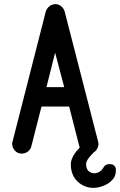

<svg xmlns="http://www.w3.org/2000/svg" viewBox="-20 -746 581 930"><path d="M455 -61Q456 -58 456.5 -55Q457 -52 457 -49Q457 -37 451 -27Q451 -25 450 -24L449 -23Q447 -20 444 -16Q439 -11 434 -8Q424 2 414 14Q397 34 397 49Q397 76 415 87Q433 98 452.5 90.5Q472 83 480.5 66.5Q489 50 507.5 49Q526 48 534.5 57.5Q543 67 541 82Q541 103 529.5 118.5Q518 134 501.5 144Q485 154 466.5 159Q448 164 433 164Q388 164 355.5 133Q323 102 323 49Q323 31 336 7Q348 -13 366 -31Q365 -34 364 -38L315 -230H181L132 -38Q128 -22 115 -12Q102 -2 86 -2Q65 -2 52 -16.5Q39 -31 39 -49V-54Q39 -57 41 -61L202 -691Q207 -706 220 -716Q233 -726 249 -726Q264 -726 276.5 -715.5Q289 -705 293 -691ZM291 -324 247 -491 205 -324Z"/></svg>

Font: VDS
Style: Regular
Weight: 400
Designer: artmaker
Foundry: artmaker
Version: Version 1.000 2009 initial release